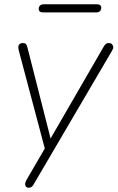

<svg xmlns="http://www.w3.org/2000/svg" viewBox="-20 -691 549 897"><path d="M115 186Q106 186 101.5 181Q97 176 97.5 168Q98 160 103 151L195 -7L192 13L67 -458Q65 -468 66 -475Q67 -482 72.5 -486Q78 -490 87 -490Q97 -490 101 -485.5Q105 -481 108 -470L224 -14H199L465 -474Q470 -482 475 -486Q480 -490 488 -490Q497 -490 502.5 -485Q508 -480 509 -472.5Q510 -465 504 -455L138 169Q134 177 128.5 181.5Q123 186 115 186ZM182 -633Q161 -633 161 -649Q161 -660 167.5 -665.5Q174 -671 184 -671H432Q453 -671 453 -655Q453 -645 447 -639Q441 -633 430 -633Z"/></svg>

Font: Nunito ExtraLight ExtraLight
Style: Italic
Weight: 250
Italic angle: -9°
Version: Version 3.602